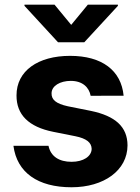

<svg xmlns="http://www.w3.org/2000/svg" viewBox="-20 -792 602 823"><path d="M368.6 -381.4 509.9 -381.7C499.6 -490.4 416.9 -552.6 280.5 -552.6C142.4 -552.6 50.4 -487.9 50.8 -382.8C50.4 -301.1 101.9 -248.2 208.5 -226.9L302.9 -208.1C350.5 -198.5 372.2 -181.1 372.9 -153.8C372.2 -121.4 337 -98.4 286.9 -98.4C233.3 -98.4 197.4 -121.4 187.9 -166.9H37.6C52.6 -52.2 142.4 10.7 286.6 10.7C425.1 10.7 526.3 -61.4 526.6 -169C526.3 -247.9 474.8 -295.1 369 -316.8L270.2 -336.6C219.5 -347.7 200.6 -365.1 201 -391.3C200.6 -424 237.6 -445.3 283.4 -445.3C334.2 -445.3 361.9 -417.3 368.6 -381.4ZM84.9 -767 228.7 -610.8H341.3L485.4 -767V-772H356.5L285.2 -685.4L213.8 -772H84.9Z"/></svg>

Font: GiG Sans
Style: Bold
Weight: 700
Designer: Andreas Faust
Version: Version 1.100;FEAKit 1.0